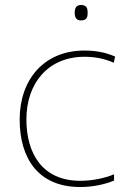

<svg xmlns="http://www.w3.org/2000/svg" viewBox="-20 -741 512 771"><path d="M305 -721C285 -721 280 -706 280 -690C280 -673 285 -659 305 -659C329 -659 332 -673 332 -690C332 -706 329 -721 305 -721ZM302 10C357 10 405 -2 438 -16V-41C399 -25 350 -15 302 -15C150 -15 86 -125 86 -261C86 -409 175 -513 319 -513C357 -513 397 -507 437 -489L442 -514C405 -530 367 -538 319 -538C157 -538 59 -422 59 -261C59 -106 133 10 302 10Z"/></svg>

Font: Noto Sans Lao UI Thin
Style: Regular
Weight: 100
Designer: Monotype Design Team
Foundry: Monotype Imaging Inc.
Version: Version 2.000